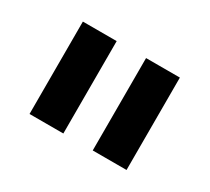

<svg xmlns="http://www.w3.org/2000/svg" viewBox="-68 -834 526 482"><g transform="rotate(30 195.0 -593.0)"><path d="M54 -727.3H152V-459.5H54ZM237.2 -727.3H335.2V-459.5H237.2Z"/></g></svg>

Font: Riot Sans
Style: Bold
Weight: 600
Designer: Rasmus Andersson
Foundry: rsms
Version: Version 4.001